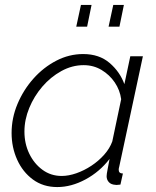

<svg xmlns="http://www.w3.org/2000/svg" viewBox="-20 -748 631 778"><path d="M212 10Q155 10 113.5 -20.5Q72 -51 49.5 -101Q27 -151 27 -209Q27 -270 51 -327Q75 -384 115.5 -429.5Q156 -475 208 -502Q260 -529 317 -529Q382 -529 424 -493Q466 -457 484 -407L508 -520H559L463 -72Q462 -69 461.5 -66Q461 -63 461 -60Q461 -45 478 -45L468 0Q462 0 457 1Q452 2 448 1Q430 0 421 -10Q412 -20 412 -34Q412 -39 413 -45Q414 -51 416.5 -64.5Q419 -78 424 -104Q384 -52 326.5 -21Q269 10 212 10ZM230 -35Q258 -35 289.5 -46Q321 -57 350.5 -76.5Q380 -96 402.5 -121.5Q425 -147 435 -175L471 -346Q466 -383 445 -414Q424 -445 391.5 -464.5Q359 -484 319 -484Q272 -484 228.5 -460Q185 -436 151.5 -397Q118 -358 98.5 -310.5Q79 -263 79 -215Q79 -166 98.5 -125.5Q118 -85 152 -60Q186 -35 230 -35ZM289 -640 308 -728H351L333 -640ZM420 -640 439 -728H482L464 -640Z"/></svg>

Font: Raleway Thin Light
Style: Italic
Weight: 300
Italic angle: -12°
Version: Version 4.026